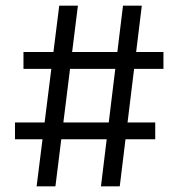

<svg xmlns="http://www.w3.org/2000/svg" viewBox="-20 -659 630 679"><path d="M176 0H109.5L189.5 -639H255.5ZM529 -166.5H33V-226H529ZM403.5 0H337L415 -639H481.5ZM558 -415.5H63V-475H558Z"/></svg>

Font: Anek Devanagari Medium
Style: Regular
Weight: 400
Version: Version 1.003